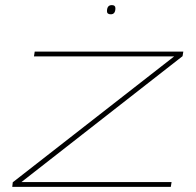

<svg xmlns="http://www.w3.org/2000/svg" viewBox="-20 -732 768 752"><path d="M28 0 30 -18 662 -511H113L116 -530H698L695 -512L64 -19H652L649 0ZM414 -676Q399 -676 399 -688Q399 -712 418 -712Q432 -712 432 -700Q432 -676 414 -676Z"/></svg>

Font: Georama Extra Expanded Thin
Style: Italic
Weight: 100
Width: 8
Italic angle: -9°
Designer: Jean-Baptiste Levee
Foundry: Production Type
Version: Version 1.000